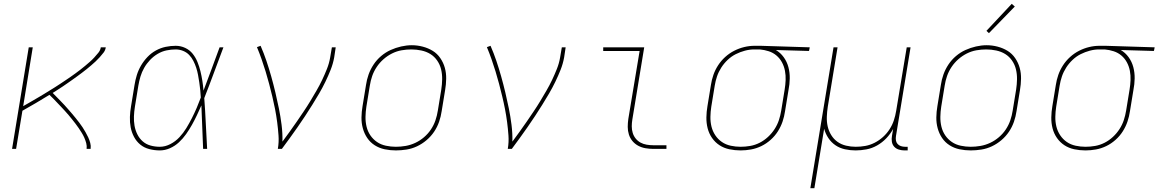

<svg xmlns="http://www.w3.org/2000/svg" viewBox="-20 -777 6046 1002"><path d="M43 0 130 -530H151L101 -223Q115 -231 129 -239Q143 -247 156.5 -255Q170 -263 184 -271Q198 -279 211.5 -287.5Q225 -296 239 -304.5Q253 -313 266.5 -321.5Q280 -330 293.5 -339Q307 -348 320.5 -357Q334 -366 347 -375Q360 -384 373 -393.5Q386 -403 399 -413Q412 -423 424.5 -433.5Q437 -444 449 -454.5Q461 -465 472 -477Q483 -489 493.5 -502Q504 -515 506 -530H532Q530 -515 520.5 -502.5Q511 -490 500.5 -478.5Q490 -467 479 -456.5Q468 -446 456 -436Q444 -426 432 -416Q420 -406 407.5 -397Q395 -388 382.5 -378.5Q370 -369 357.5 -360.5Q345 -352 332.5 -343Q320 -334 307 -325.5Q294 -317 281 -308.5Q268 -300 255 -292Q265 -282 275.5 -271Q286 -260 296.5 -249.5Q307 -239 317 -228Q327 -217 337 -205.5Q347 -194 356.5 -183Q366 -172 375.5 -160Q385 -148 394 -136.5Q403 -125 411 -112.5Q419 -100 426.5 -87Q434 -74 440.5 -60Q447 -46 451 -31Q455 -16 453 0H432Q434 -15 430 -30Q426 -45 420 -58.5Q414 -72 406.5 -84Q399 -96 391 -108Q383 -120 374 -131.5Q365 -143 356 -154.5Q347 -166 337.5 -177Q328 -188 318.5 -198.5Q309 -209 299 -219.5Q289 -230 279 -240.5Q269 -251 259 -261.5Q249 -272 238 -282Q203 -260 167.5 -239.5Q132 -219 97 -199L64 0Z M814 8Q786 8 759 1Q732 -6 712 -22.5Q692 -39 679.5 -62.5Q667 -86 662 -112.5Q657 -139 658 -167Q659 -195 664 -223L682 -333Q686 -359 694 -385Q702 -411 716 -435Q730 -459 749.5 -479.5Q769 -500 793.5 -513.5Q818 -527 844.5 -532.5Q871 -538 897 -538Q923 -538 946.5 -527Q970 -516 985.5 -496.5Q1001 -477 1010.5 -453.5Q1020 -430 1026 -405.5Q1032 -381 1036 -355.5Q1040 -330 1042 -304Q1064 -361 1084.5 -417.5Q1105 -474 1126 -530H1146Q1121 -464 1096.5 -397.5Q1072 -331 1046 -265Q1051 -199 1054 -132.5Q1057 -66 1061 0H1040Q1037 -57 1035.5 -114Q1034 -171 1031 -227Q1020 -202 1008 -176.5Q996 -151 982 -126Q968 -101 951.5 -77.5Q935 -54 914 -34.5Q893 -15 867 -3.5Q841 8 814 8ZM814 -11Q842 -11 869 -25Q896 -39 916.5 -61Q937 -83 952.5 -108.5Q968 -134 981.5 -160.5Q995 -187 1006.5 -214Q1018 -241 1028 -268Q1027 -288 1025 -307.5Q1023 -327 1020 -347Q1017 -367 1013.5 -386Q1010 -405 1004 -423.5Q998 -442 989 -459.5Q980 -477 967 -490.5Q954 -504 935.5 -511.5Q917 -519 897 -519Q873 -519 849 -514Q825 -509 803 -496Q781 -483 763 -464Q745 -445 732.5 -423Q720 -401 713 -377.5Q706 -354 702 -330L684 -220Q680 -195 679 -170Q678 -145 682 -121.5Q686 -98 696.5 -76.5Q707 -55 724.5 -39.5Q742 -24 765.5 -17.5Q789 -11 814 -11Z M1430 0Q1436 -35 1433.5 -70Q1431 -105 1426.5 -139.5Q1422 -174 1415.5 -207.5Q1409 -241 1401 -274Q1393 -307 1384.5 -339.5Q1376 -372 1366 -404.5Q1356 -437 1345 -468.5Q1334 -500 1321 -531L1340 -538Q1357 -499 1370.5 -459Q1384 -419 1395.5 -378Q1407 -337 1417 -295Q1427 -253 1435.5 -211Q1444 -169 1449.5 -125.5Q1455 -82 1454 -38Q1473 -64 1492 -90Q1511 -116 1529 -142.5Q1547 -169 1565 -195.5Q1583 -222 1599.5 -249.5Q1616 -277 1632 -304.5Q1648 -332 1661.5 -360.5Q1675 -389 1686.5 -418Q1698 -447 1703 -477L1712 -530H1732L1724 -477Q1718 -444 1705.5 -412.5Q1693 -381 1678 -350Q1663 -319 1645.5 -289Q1628 -259 1609.5 -229.5Q1591 -200 1572 -171Q1553 -142 1533 -113.5Q1513 -85 1492.5 -56.5Q1472 -28 1451 0Z M2046 8Q2016 8 1987.5 2Q1959 -4 1935.5 -19Q1912 -34 1896.5 -57Q1881 -80 1873.5 -107.5Q1866 -135 1866.5 -164.5Q1867 -194 1872 -223L1890 -333Q1894 -361 1903.5 -388Q1913 -415 1929.5 -440Q1946 -465 1969 -484.5Q1992 -504 2018.5 -516Q2045 -528 2073.5 -534.5Q2102 -541 2129 -541Q2158 -541 2186.5 -533.5Q2215 -526 2238.5 -511.5Q2262 -497 2278 -473.5Q2294 -450 2301.5 -423Q2309 -396 2308.5 -366Q2308 -336 2303 -307L2285 -197Q2281 -169 2271.5 -141.5Q2262 -114 2245.5 -89.5Q2229 -65 2206 -45.5Q2183 -26 2156.5 -13.5Q2130 -1 2101.5 3.5Q2073 8 2046 8ZM2046 -11Q2071 -11 2097 -15.5Q2123 -20 2147.5 -31.5Q2172 -43 2193 -61Q2214 -79 2229 -101.5Q2244 -124 2252.5 -149Q2261 -174 2265 -200L2283 -310Q2287 -336 2287.5 -363Q2288 -390 2282 -415Q2276 -440 2261.5 -461Q2247 -482 2226 -495Q2205 -508 2179 -513.5Q2153 -519 2127 -519Q2101 -519 2075.5 -514.5Q2050 -510 2026 -498Q2002 -486 1981.5 -468Q1961 -450 1946 -427.5Q1931 -405 1922.5 -380.5Q1914 -356 1910 -330L1892 -220Q1888 -194 1887.5 -167.5Q1887 -141 1893 -116Q1899 -91 1913 -70.5Q1927 -50 1947.5 -36Q1968 -22 1994 -16.5Q2020 -11 2046 -11Z M2630 0Q2636 -35 2633.5 -70Q2631 -105 2626.5 -139.5Q2622 -174 2615.5 -207.5Q2609 -241 2601 -274Q2593 -307 2584.5 -339.5Q2576 -372 2566 -404.5Q2556 -437 2545 -468.5Q2534 -500 2521 -531L2540 -538Q2557 -499 2570.5 -459Q2584 -419 2595.5 -378Q2607 -337 2617 -295Q2627 -253 2635.5 -211Q2644 -169 2649.5 -125.5Q2655 -82 2654 -38Q2673 -64 2692 -90Q2711 -116 2729 -142.5Q2747 -169 2765 -195.5Q2783 -222 2799.5 -249.5Q2816 -277 2832 -304.5Q2848 -332 2861.5 -360.5Q2875 -389 2886.5 -418Q2898 -447 2903 -477L2912 -530H2932L2924 -477Q2918 -444 2905.5 -412.5Q2893 -381 2878 -350Q2863 -319 2845.5 -289Q2828 -259 2809.5 -229.5Q2791 -200 2772 -171Q2753 -142 2733 -113.5Q2713 -85 2692.5 -56.5Q2672 -28 2651 0Z M3389 0Q3369 0 3348.5 -3.5Q3328 -7 3310.5 -16.5Q3293 -26 3280.5 -41Q3268 -56 3262 -75Q3256 -94 3256 -114.5Q3256 -135 3259 -156L3318 -511H3128V-530H3342L3280 -153Q3277 -135 3277 -117.5Q3277 -100 3282 -83.5Q3287 -67 3297.5 -54Q3308 -41 3322.5 -33Q3337 -25 3354.5 -22Q3372 -19 3389 -19H3458V0Z M3845 8Q3815 8 3786.5 2Q3758 -4 3735 -19Q3712 -34 3696 -57Q3680 -80 3673 -107.5Q3666 -135 3666.5 -164.5Q3667 -194 3672 -223L3690 -333Q3694 -360 3703 -386Q3712 -412 3727.5 -436Q3743 -460 3764.5 -479.5Q3786 -499 3811.5 -512Q3837 -525 3864 -531.5Q3891 -538 3918 -538Q3921 -538 3925 -538Q3929 -538 3933 -538Q3937 -538 3941.5 -538Q3946 -538 3950 -538L4206 -530L4202 -511L4029 -516Q4053 -502 4070 -478.5Q4087 -455 4094.5 -426.5Q4102 -398 4101.5 -367.5Q4101 -337 4095 -307L4077 -197Q4073 -169 4064 -142.5Q4055 -116 4039.5 -91.5Q4024 -67 4001.5 -47Q3979 -27 3953 -14.5Q3927 -2 3899.5 3Q3872 8 3845 8ZM3845 -11Q3870 -11 3895.5 -15.5Q3921 -20 3944.5 -32Q3968 -44 3988 -62.5Q4008 -81 4022.5 -103.5Q4037 -126 4045 -150.5Q4053 -175 4057 -200L4075 -310Q4079 -334 4080 -359Q4081 -384 4076.5 -407.5Q4072 -431 4061 -451.5Q4050 -472 4032.5 -487Q4015 -502 3992 -509.5Q3969 -517 3945 -519H3930Q3926 -519 3923 -519Q3920 -519 3916 -519Q3892 -519 3867.5 -512.5Q3843 -506 3820 -494.5Q3797 -483 3777.5 -464.5Q3758 -446 3744 -424Q3730 -402 3722 -378.5Q3714 -355 3710 -330L3692 -220Q3688 -194 3687.5 -167.5Q3687 -141 3693 -116.5Q3699 -92 3713 -71Q3727 -50 3747.5 -36Q3768 -22 3793.5 -16.5Q3819 -11 3845 -11Z M4209 205 4330 -530H4351L4300 -220Q4296 -194 4295 -168Q4294 -142 4299.5 -117.5Q4305 -93 4318 -72Q4331 -51 4350.5 -37Q4370 -23 4395 -17Q4420 -11 4446 -11Q4471 -11 4496 -15.5Q4521 -20 4544.5 -32Q4568 -44 4588 -62Q4608 -80 4622.5 -102.5Q4637 -125 4645 -149.5Q4653 -174 4657 -199L4712 -530H4732L4656 -68Q4654 -56 4655.5 -45Q4657 -34 4664 -26Q4671 -18 4681.5 -14.5Q4692 -11 4703 -11H4717V8H4700Q4685 8 4670.5 3.5Q4656 -1 4646.5 -11.5Q4637 -22 4634.5 -37Q4632 -52 4635 -68L4641 -104Q4626 -77 4605 -55Q4584 -33 4557.5 -18Q4531 -3 4502 2.5Q4473 8 4445 8Q4417 8 4389.5 2Q4362 -4 4340 -19Q4318 -34 4303 -56.5Q4288 -79 4281 -105L4230 205Z M5046 8Q5016 8 4987.5 2Q4959 -4 4935.5 -19Q4912 -34 4896.5 -57Q4881 -80 4873.5 -107.5Q4866 -135 4866.5 -164.5Q4867 -194 4872 -223L4890 -333Q4894 -361 4903.5 -388Q4913 -415 4929.5 -440Q4946 -465 4969 -484.5Q4992 -504 5018.5 -516Q5045 -528 5073.5 -534.5Q5102 -541 5129 -541Q5158 -541 5186.5 -533.5Q5215 -526 5238.5 -511.5Q5262 -497 5278 -473.5Q5294 -450 5301.5 -423Q5309 -396 5308.5 -366Q5308 -336 5303 -307L5285 -197Q5281 -169 5271.5 -141.5Q5262 -114 5245.5 -89.5Q5229 -65 5206 -45.5Q5183 -26 5156.5 -13.5Q5130 -1 5101.5 3.5Q5073 8 5046 8ZM5046 -11Q5071 -11 5097 -15.5Q5123 -20 5147.5 -31.5Q5172 -43 5193 -61Q5214 -79 5229 -101.5Q5244 -124 5252.5 -149Q5261 -174 5265 -200L5283 -310Q5287 -336 5287.5 -363Q5288 -390 5282 -415Q5276 -440 5261.5 -461Q5247 -482 5226 -495Q5205 -508 5179 -513.5Q5153 -519 5127 -519Q5101 -519 5075.5 -514.5Q5050 -510 5026 -498Q5002 -486 4981.5 -468Q4961 -450 4946 -427.5Q4931 -405 4922.5 -380.5Q4914 -356 4910 -330L4892 -220Q4888 -194 4887.5 -167.5Q4887 -141 4893 -116Q4899 -91 4913 -70.5Q4927 -50 4947.5 -36Q4968 -22 4994 -16.5Q5020 -11 5046 -11ZM5141 -604 5128 -616 5260 -757 5276 -743Z M5645 8Q5615 8 5586.5 2Q5558 -4 5535 -19Q5512 -34 5496 -57Q5480 -80 5473 -107.5Q5466 -135 5466.5 -164.5Q5467 -194 5472 -223L5490 -333Q5494 -360 5503 -386Q5512 -412 5527.5 -436Q5543 -460 5564.5 -479.5Q5586 -499 5611.5 -512Q5637 -525 5664 -531.5Q5691 -538 5718 -538Q5721 -538 5725 -538Q5729 -538 5733 -538Q5737 -538 5741.5 -538Q5746 -538 5750 -538L6006 -530L6002 -511L5829 -516Q5853 -502 5870 -478.5Q5887 -455 5894.5 -426.5Q5902 -398 5901.5 -367.5Q5901 -337 5895 -307L5877 -197Q5873 -169 5864 -142.5Q5855 -116 5839.5 -91.5Q5824 -67 5801.5 -47Q5779 -27 5753 -14.5Q5727 -2 5699.5 3Q5672 8 5645 8ZM5645 -11Q5670 -11 5695.5 -15.5Q5721 -20 5744.5 -32Q5768 -44 5788 -62.5Q5808 -81 5822.5 -103.5Q5837 -126 5845 -150.5Q5853 -175 5857 -200L5875 -310Q5879 -334 5880 -359Q5881 -384 5876.5 -407.5Q5872 -431 5861 -451.5Q5850 -472 5832.5 -487Q5815 -502 5792 -509.5Q5769 -517 5745 -519H5730Q5726 -519 5723 -519Q5720 -519 5716 -519Q5692 -519 5667.5 -512.5Q5643 -506 5620 -494.5Q5597 -483 5577.5 -464.5Q5558 -446 5544 -424Q5530 -402 5522 -378.5Q5514 -355 5510 -330L5492 -220Q5488 -194 5487.5 -167.5Q5487 -141 5493 -116.5Q5499 -92 5513 -71Q5527 -50 5547.5 -36Q5568 -22 5593.5 -16.5Q5619 -11 5645 -11Z"/></svg>

Font: Iosevka Curly ThExObl
Style: Regular
Weight: 100
Width: 7
Italic angle: -9°
Monospace: yes
Designer: Belleve Invis
Foundry: Belleve Invis
Version: Version 11.1.0; ttfautohint (v1.8.3)